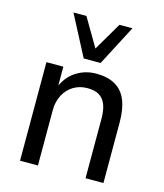

<svg xmlns="http://www.w3.org/2000/svg" viewBox="-114 -857 805 943"><g transform="rotate(15 288.0 -385.5)"><path d="M77 0V-501H163V-393H158Q180 -450 226 -480Q272 -510 329 -510Q387 -510 425.5 -488Q464 -466 482.5 -421Q501 -376 501 -308V0H410V-303Q410 -345 399.5 -373Q389 -401 366.5 -415.5Q344 -430 306 -430Q266 -430 234.5 -411Q203 -392 185.5 -358Q168 -324 168 -282V0ZM249 -566 142 -771H208L292 -628L376 -771H442L335 -566Z"/></g></svg>

Font: Nunitoga
Style: Medium
Weight: 500
Designer: Vernon Adams
Foundry: Vernon Adams
Version: Version 1.0